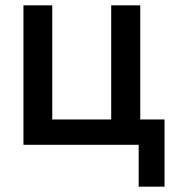

<svg xmlns="http://www.w3.org/2000/svg" viewBox="-20 -543 652 720"><path d="M68 -523H176V-95H397V-523H506V-95H597V157H500V0H68Z"/></svg>

Font: IngvarSans
Style: Regular
Weight: 600
Version: Version 3.000